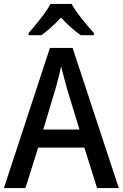

<svg xmlns="http://www.w3.org/2000/svg" viewBox="-20 -1054 627 981"><path d="M346 -1034H238C215 -990 162 -926 126 -885V-874H191C222 -896 258 -928 292 -964C325 -928 361 -896 393 -874H460V-885C423 -926 370 -989 346 -1034ZM476 -93H587L351 -809H235L0 -93H110L175 -300H411ZM322 -602 386 -392H201L264 -602C272 -629 285 -678 292 -715C299 -685 315 -630 322 -602Z"/></svg>

Font: Noto Sans Kannada UI SemiCondensed Medium
Style: Regular
Weight: 500
Width: 4
Designer: Jelle Bosma - Monotype Design Team
Foundry: Monotype Imaging Inc.
Version: Version 2.005